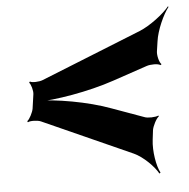

<svg xmlns="http://www.w3.org/2000/svg" viewBox="-45 -633 651 660"><g transform="rotate(-5 280.0 -303.0)"><path d="M349 -350 467 -390C481 -395 508 -395 515 -389L519 -392C511 -398 505 -424 507 -437L512 -471C517 -509 541 -562 560 -586L558 -588C539 -564 491 -527 454 -512L107 -373C95 -368 69 -367 63 -372L60 -368C66 -363 73 -339 71 -327L64 -278C62 -266 50 -242 42 -237L44 -233C52 -238 78 -237 89 -232L397 -94C430 -79 466 -42 479 -18L483 -21C470 -44 461 -97 466 -136L470 -169C472 -182 485 -208 494 -214L493 -217C483 -212 455 -211 444 -216L336 -255C256 -285 144 -304 77 -304L76 -300C143 -300 261 -320 349 -350Z"/></g></svg>

Font: Asimov
Style: EdgeIt
Weight: 500
Designer: Google
Version: Version 2.000980: 2014